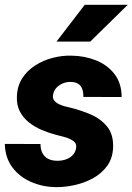

<svg xmlns="http://www.w3.org/2000/svg" viewBox="-25 -770 552 800"><path d="M292 -151.4Q295.9 -171.9 280 -182.9Q264.2 -193.8 242.4 -199.5Q220.7 -205.1 207.5 -208.5Q177.7 -216.3 148.4 -228.8Q119.1 -241.2 95.5 -260Q71.8 -278.8 57.9 -305.4Q43.9 -332 45.4 -367.7Q46.9 -411.6 67.6 -443.8Q88.4 -476.1 121.6 -497.3Q154.8 -518.6 194.1 -528.8Q233.4 -539.1 272.5 -538.1Q326.2 -537.6 373.8 -519Q421.4 -500.5 451.4 -462.4Q481.4 -424.3 481.9 -365.7L322.3 -366.2Q322.8 -385.3 317.6 -399.4Q312.5 -413.6 300.3 -421.1Q288.1 -428.7 267.1 -428.7Q251.5 -428.7 236.3 -422.4Q221.2 -416 210.2 -404.3Q199.2 -392.6 196.3 -376Q193.4 -361.8 200.2 -352.3Q207 -342.8 218.8 -336.9Q230.5 -331.1 243.4 -327.4Q256.3 -323.7 266.6 -321.8Q311 -311 352.8 -293.2Q394.5 -275.4 421.1 -242.9Q447.8 -210.4 446.3 -156.7Q444.8 -111.3 421.9 -79.3Q398.9 -47.4 363 -27.6Q327.1 -7.8 285.9 1.2Q244.6 10.3 206.1 9.8Q152.3 8.8 104.5 -12Q56.6 -32.7 26.6 -72.5Q-3.4 -112.3 -4.9 -170.4L143.6 -169.9Q144 -147 152.1 -131.6Q160.2 -116.2 175.8 -108.2Q191.4 -100.1 214.4 -100.1Q231.4 -100.1 247.8 -105.2Q264.2 -110.4 276.1 -121.8Q288.1 -133.3 292 -151.4ZM210.4 -596.7 328.1 -750H507.3L351.1 -596.7Z"/></svg>

Font: Roboto Black
Style: Italic
Weight: 900
Italic angle: -12°
Designer: Christian Robertson
Foundry: Google
Version: Version 3.0; 2020